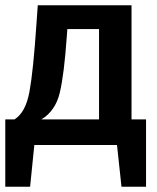

<svg xmlns="http://www.w3.org/2000/svg" viewBox="-20 -549 596 727"><path d="M533 158H440L423 0H110L94 158H0V-97H35Q77 -123 91.5 -201.5Q106 -280 118 -458L123 -529H478V-97H533ZM355 -97V-439H235L233 -412Q223 -268 206.5 -198.5Q190 -129 137 -97Z"/></svg>

Font: Trujillo Medium
Style: Regular
Weight: 500
Designer: Fira Sans original fonts by bBox Type GmbH, Carrois Corporate GbR, & Edenspiekermann AG / Changes by Cristiano Sobral
Foundry: Fira Sans original fonts by bBox Type GmbH, Carrois Corporate GbR, & Edenspiekermann AG / Changes by Cristiano Sobral
Version: Version 4.301;October 17, 2021;FontCreator 14.0.0.2814 64-bi